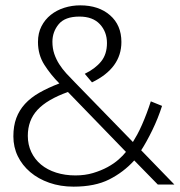

<svg xmlns="http://www.w3.org/2000/svg" viewBox="-20 -690 672 718"><path d="M30 -180Q30 -219 41 -248.5Q52 -278 73.5 -301.5Q95 -325 127.5 -343.5Q160 -362 202 -378Q170 -410 146 -447.5Q122 -485 122 -533Q122 -566 135 -591.5Q148 -617 170 -634.5Q192 -652 220.5 -661Q249 -670 280 -670Q349 -670 391.5 -633Q434 -596 434 -533Q434 -435 324 -382L297 -414Q336 -433 358 -460Q380 -487 380 -529Q380 -571 353.5 -599.5Q327 -628 277 -628Q223 -628 199.5 -599.5Q176 -571 176 -534Q176 -509 183 -488.5Q190 -468 201.5 -450Q213 -432 228 -415.5Q243 -399 260 -382L477 -159Q484 -170 493 -186.5Q502 -203 511 -223.5Q520 -244 528.5 -266.5Q537 -289 544 -311L586 -294Q571 -247 549.5 -203Q528 -159 508 -128L632 0H570L482 -90Q442 -46 388.5 -19Q335 8 255 8Q206 8 164.5 -6.5Q123 -21 93 -46.5Q63 -72 46.5 -106Q30 -140 30 -180ZM84 -182Q84 -149 97 -121.5Q110 -94 133.5 -74.5Q157 -55 190 -44.5Q223 -34 262 -34Q298 -34 328 -43Q358 -52 382 -65Q406 -78 423.5 -93.5Q441 -109 451 -122L234 -346Q156 -318 120 -279Q84 -240 84 -182Z"/></svg>

Font: Ek Mukta ExtraLight
Style: Regular
Weight: 275
Designer: Girish Dalvi and Yashodeep Gholap
Foundry: Ek Type
Version: Version 2.538;PS 1.002;hotconv 16.6.51;makeotf.lib2.5.65220;